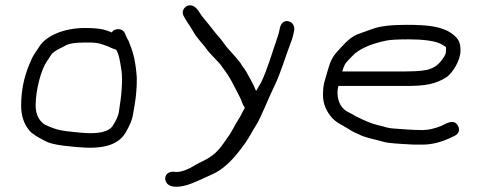

<svg xmlns="http://www.w3.org/2000/svg" viewBox="-20 -559 1812 727"><path d="M426.4 -357.2C430 -349.1 435.2 -326.2 440.1 -290.9C444.7 -257.6 441.5 -204.5 429.8 -133C428 -122.2 420.9 -105.2 407.9 -84.1C392.7 -60.2 354.7 -49.1 277.4 -57.4C213.1 -64.2 198.3 -64.1 148.1 -88.1C126.9 -103.3 115 -126.3 115 -160.2C115 -219.3 136.3 -296.8 157.2 -326.3C163.1 -334.6 168.4 -342.7 174.9 -353.5C188.9 -368.4 204 -373.8 233 -389C242 -393.7 264.5 -398 300.9 -398C342.7 -398 349 -398.1 385.6 -384.7C400.5 -377.7 411.1 -373.2 420.4 -370.6C421.3 -368.6 423.9 -362.8 426.4 -357.2ZM401.1 -437.1C379 -446 360.9 -453 300.9 -453C220.8 -453 154.8 -422.7 130.1 -384.4L111.1 -355.9C104.4 -345.9 98 -332.7 91.9 -317.2C70.7 -267.8 60 -214.5 60 -158.5C60 -120.9 70.7 -88.6 92.5 -63.3C102.5 -51.8 122.1 -39.9 152.7 -24.2C166.6 -17 186.7 -11.8 221.7 -7.2L266.6 -2.6C368.5 7.7 425.5 -8.5 455.2 -56.1C470.7 -83.2 480 -104.2 483 -121.9C490.4 -165.6 498 -200 498 -262.5V-262.9L498 -263.2C495 -314.2 486.5 -356.5 472 -390.4C468.9 -397.6 468.4 -403.1 461.3 -413.9L453.2 -432C447.1 -448 430.4 -451.9 415.1 -446.2C410.3 -444.4 407.1 -442.2 403.4 -436.2C402.9 -436.4 401.9 -436.8 401.1 -437.1Z M933.6 -249.1 921.3 -271.6C916.7 -280.2 911.5 -288.9 906 -297.7L905.5 -298.5L904.9 -299.2C899.1 -305.9 894.7 -312.4 891.5 -318.8L891.1 -319.7L890.4 -320.5C869.9 -348.1 843.8 -371.8 829.3 -393.1C815.6 -413.3 797.8 -430.5 783.9 -449.3C769.3 -469 756.2 -483.2 743.6 -499.3C738.9 -505.1 726.5 -533.2 706.5 -538.1C690 -542.2 675.6 -530.9 672.6 -516.8C671.3 -510.9 672.2 -503.8 675.6 -498.2L680.5 -489.4C691.9 -469.8 702.1 -456.9 713.6 -436.2C727.8 -411.8 749.9 -391.4 763.2 -372C776.9 -352 811.8 -322.1 821.4 -305.3L821.8 -304.6L822.3 -304C853.7 -263.6 864.8 -235.4 888.1 -191.3C897.6 -173.4 893.7 -171.4 907.1 -150.8C899.1 -137.6 891.1 -119 882.6 -106.3C867.6 -84 856.8 -57.2 842.9 -40.2L842.6 -39.8L842.3 -39.3C806.3 14.8 790.3 31.7 733.7 58.1C720.6 65.3 711.9 69.8 699.3 77.6C675 89.6 654.9 93.9 640.7 91.6C624.6 89.1 608.3 96.9 605.8 113.1C604.8 119.9 606.6 126.8 610.4 132.7C626.8 158.5 676 145.2 689.3 141.3C708.6 135.7 738.4 121.8 786.5 99.7C824.7 82.1 860.2 48.5 896.1 -0.4C924.9 -37.7 931.8 -57.3 953.2 -91C967 -112.8 1001.9 -199 1020.7 -237C1041.9 -279.8 1064.2 -354.8 1081.6 -398.8C1087.4 -413.4 1091.6 -429.7 1094.3 -447.7L1094.4 -448.6V-449.5C1094.4 -464.1 1085.3 -476.5 1070.3 -478.9C1050.4 -481.9 1040.9 -464 1038.7 -447.4C1037.7 -440.1 1033.8 -425.8 1026.8 -406.3C1014.9 -372.8 989.5 -288.2 969.1 -247.6L949.7 -214.5C945 -224.9 940.5 -236.6 933.6 -249.1Z M1287.2 -317C1289.6 -321.1 1301.9 -335.2 1324.2 -356.7C1352.2 -379 1392 -395.3 1446 -405.9C1457.8 -408.3 1485.6 -410 1526.4 -410C1578.7 -410 1631.3 -405.1 1654.5 -389.7C1672 -377.7 1668.6 -386.7 1668.6 -366C1668.6 -358.6 1666.6 -352 1661.7 -344.6C1646.2 -319 1628.5 -304.7 1609.3 -298.5L1608.5 -298.2L1607.8 -297.9C1595.4 -292.5 1564.2 -288.5 1515.6 -288.5L1275.9 -288.5C1278.9 -298.4 1282.5 -308.9 1287.2 -317ZM1515.6 -233.5C1585.5 -233.5 1628.3 -238.6 1672.9 -268.2C1694.8 -285.2 1723.6 -330.9 1723.6 -366.5C1723.6 -399.8 1716.5 -411.2 1694.3 -429.4C1656 -458.9 1601.3 -465 1519.6 -465C1461.8 -465 1418.2 -460.3 1388.1 -448.7C1368.8 -441.7 1349.7 -434.8 1330.8 -428.1C1299.8 -414 1276.1 -384.2 1259.6 -366.6C1238.8 -344.3 1230.6 -327.4 1220.7 -291.3C1211 -255.2 1203 -243.6 1203 -199C1203 -167.2 1214.7 -138.2 1237 -113.2C1255.9 -92.1 1278.9 -84.4 1295.5 -73.2C1311.2 -62.5 1326.5 -55.3 1346.9 -46.4C1370.1 -36.2 1411.6 -28.4 1431.7 -22.2C1448.7 -17 1484.3 -14.6 1546.9 -11.5L1547.5 -11.5H1581.8C1613.2 -11.5 1646.7 -19.7 1680.6 -34.8L1701.6 -44.8C1708.6 -48.3 1715 -53.6 1717.3 -62.2C1719.2 -69.5 1717.3 -76.7 1714.1 -82.5C1699.6 -109 1674.3 -93.9 1652.5 -83C1625.7 -72 1601.6 -66.5 1580.1 -66.5C1540.3 -66.5 1501.7 -70.3 1469.8 -72.4C1443.3 -74.2 1446.6 -77.4 1408.4 -85.8C1391 -89.7 1362.4 -101 1325.1 -119.8C1316.7 -125.2 1308.7 -129.7 1300.7 -133.4C1274.1 -145.5 1258 -172.1 1258 -207.5C1258 -220.3 1259.4 -225.4 1261.4 -233.5Z"/></svg>

Font: MewTooHand
Style: BdWide
Weight: 400
Designer: Mew Too, Robert Jablonski
Version: Version 0.77